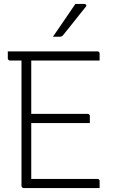

<svg xmlns="http://www.w3.org/2000/svg" viewBox="-20 -963 590 983"><path d="M20 -700H479Q483 -700 485 -698.5Q487 -697 488.5 -694.5Q490 -692 490 -689Q490 -679 490 -671Q490 -663 490 -653H31Q28 -653 25.5 -654.5Q23 -656 21.5 -658.5Q20 -661 20 -664Q20 -674 20 -682Q20 -690 20 -700ZM110 -380H429Q432 -380 434.5 -378.5Q437 -377 438.5 -375Q440 -373 440 -369Q440 -363 440 -357Q440 -351 440 -345.5Q440 -340 440 -333H110ZM101 0Q99 0 97 -1Q95 -2 93.5 -3.5Q92 -5 91 -7Q90 -9 90 -11Q90 -79 90 -147Q90 -215 90 -283Q90 -351 90 -418.5Q90 -486 90 -554Q90 -622 90 -690H145L140 -679Q140 -660 140 -640Q140 -620 140 -597Q140 -538 140 -469.5Q140 -401 140 -329Q140 -257 140 -185Q140 -113 140 -47H479Q484 -47 487 -44Q490 -41 490 -36Q490 -27 490 -18Q490 -9 490 0ZM366 -943Q378 -943 384.5 -943Q391 -943 396.5 -943Q402 -943 412 -943Q418 -943 421 -938Q424 -933 419 -928Q401 -906 388 -889.5Q375 -873 363.5 -858.5Q352 -844 338 -826.5Q324 -809 303 -783Q301 -780 296.5 -777.5Q292 -775 286 -775Q279 -775 273.5 -775Q268 -775 262.5 -775Q257 -775 251 -775Q272 -805 290 -831.5Q308 -858 326.5 -885Q345 -912 366 -943Z"/></svg>

Font: Recursive Light
Style: Regular
Weight: 300
Version: Version 1.085